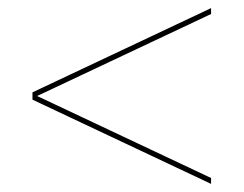

<svg xmlns="http://www.w3.org/2000/svg" viewBox="-20 -624 600 473"><path d="M60 -378.5 500 -171V-185.5L71.5 -387.5L500 -589.5V-604L60 -396.5Z"/></svg>

Font: Bodoni* 16pt Medium
Style: Italic
Weight: 500
Italic angle: -13°
Version: Version 2.3